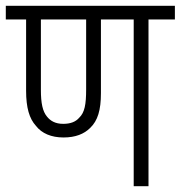

<svg xmlns="http://www.w3.org/2000/svg" viewBox="-20 -642 623 662"><path d="M492 -575H583V-622H0V-575H70V-329C70 -271 81 -233 104 -208C124 -182 157 -168 199 -168C240 -168 270 -180 291 -201C317 -226 328 -262 328 -321V-575H441V0H492ZM198 -215C171 -215 154 -225 142 -240C127 -258 121 -286 121 -332V-575H277V-334C277 -282 272 -254 253 -236C241 -222 223 -215 198 -215Z"/></svg>

Font: Noto Sans Devanagari Condensed Light
Style: Regular
Weight: 300
Width: 3
Designer: Jelle Bosma - Monotype Design Team
Foundry: Monotype Imaging Inc.
Version: Version 2.004